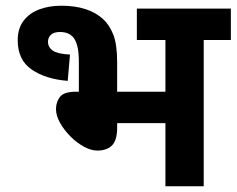

<svg xmlns="http://www.w3.org/2000/svg" viewBox="-20 -652 828 672"><path d="M194 -632Q290 -632 341 -585Q363 -565 376.5 -531Q390 -497 390 -434V-331H559V-512H459V-622H788V-512H693V0H559V-221H390V-205Q390 -161 372 -143Q354 -125 320 -125Q299 -125 274 -138.5Q249 -152 227 -174Q205 -196 190.5 -221.5Q176 -247 176 -270Q176 -295 190 -313Q204 -331 246 -331H256V-432Q256 -468 251.5 -487Q247 -506 239 -518Q223 -540 190 -540Q169 -540 158.5 -530.5Q148 -521 148 -506Q148 -486 165.5 -474.5Q183 -463 225 -461L217 -369Q140 -375 91 -408.5Q42 -442 42 -511Q42 -553 63 -580Q84 -607 118.5 -619.5Q153 -632 194 -632Z"/></svg>

Font: Noto Sans Devanagari UI
Style: Bold
Weight: 700
Designer: Jelle Bosma - Monotype Design Team
Foundry: Monotype Imaging Inc.
Version: Version 2.004; ttfautohint (v1.8.4.7-5d5b)